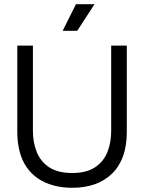

<svg xmlns="http://www.w3.org/2000/svg" viewBox="-20 -876 683 910"><path d="M322 14Q273 14 232 2.5Q191 -9 159.5 -30.5Q128 -52 106 -84Q84 -116 73 -158Q62 -200 62 -251V-660H136V-256Q136 -199 155 -153.5Q174 -108 215 -82Q256 -56 322 -56Q389 -56 429.5 -82.5Q470 -109 488.5 -154Q507 -199 507 -256V-660H581V-251Q581 -122 512 -54Q443 14 322 14ZM346 -730H277L340 -856H428Z"/></svg>

Font: Bricolage Grotesque 72pt Light
Style: Regular
Weight: 300
Designer: Mathieu Triay
Foundry: Atelier Triay
Version: Version 1.001;gftools[0.9.33.dev8+g029e19f]